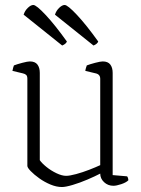

<svg xmlns="http://www.w3.org/2000/svg" viewBox="-20 -747 568 772"><path d="M229 5Q207 5 183 -5Q159 -15 138 -30Q117 -45 103.5 -59Q90 -73 90 -80V-430Q90 -441 85.5 -445.5Q81 -450 72 -452L30 -462Q31 -469 33 -475Q35 -481 36 -484Q49 -489 70 -494.5Q91 -500 100 -500Q121 -500 130.5 -487.5Q140 -475 140 -454V-103Q148 -91 166.5 -76Q185 -61 207 -50.5Q229 -40 246 -40Q260 -40 286 -47Q312 -54 339 -64.5Q366 -75 383 -83V-430Q383 -448 365 -452L323 -462Q324 -469 326 -475Q328 -481 329 -484Q342 -489 363 -494.5Q384 -500 393 -500Q414 -500 423.5 -487.5Q433 -475 433 -454V-43L491 -38Q493 -36 494.5 -31.5Q496 -27 496 -22Q487 -13 467.5 -6.5Q448 0 436 0Q414 0 398.5 -14.5Q383 -29 383 -49Q362 -38 331.5 -25Q301 -12 272.5 -3.5Q244 5 229 5ZM230 -564 75 -688Q80 -704 92 -715.5Q104 -727 114 -727Q126 -727 163.5 -687Q201 -647 249 -580Q245 -570 230 -564ZM356 -564 201 -688Q206 -704 218 -715.5Q230 -727 240 -727Q252 -727 289.5 -687Q327 -647 375 -580Q371 -570 356 -564Z"/></svg>

Font: Texturina 72pt Thin
Style: Regular
Weight: 100
Designer: Guillermo Torres Carreño
Foundry: Omnibus-Type
Version: Version 1.002; ttfautohint (v1.8.3)